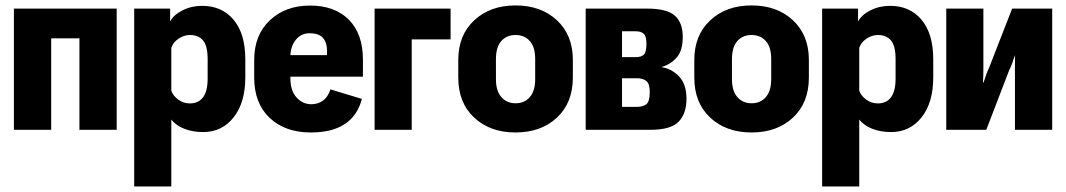

<svg xmlns="http://www.w3.org/2000/svg" viewBox="-20 -478 3926 707"><path d="M31.2 -446.3V0H168.5V-336.9H272.5V0H409.7V-446.3Z M474.1 208.5H610.8V-37.6Q628.4 -15.6 658.9 -3.7Q689.5 8.3 728 8.3Q797.4 8.3 840.3 -45.9Q883.3 -100.1 883.3 -193.4V-259.3Q883.3 -354 840.1 -405.3Q796.9 -456.5 724.6 -456.5Q685.1 -456.5 652.6 -440.2Q620.1 -423.8 607.4 -400.4H606.4V-446.3H474.1ZM610.8 -301.8Q617.2 -321.8 637.2 -335.4Q657.2 -349.1 679.7 -349.1Q710.9 -349.1 727.8 -328.9Q744.6 -308.6 744.6 -260.7V-188Q744.6 -142.6 727.8 -119.9Q710.9 -97.2 678.7 -97.2Q656.2 -97.2 637 -110.8Q617.7 -124.5 610.8 -144Z M916 -192.9Q916 -97.7 972.9 -43.9Q1029.8 9.8 1125 9.8Q1203.1 9.8 1250 -21.5Q1296.9 -52.7 1312.5 -113.8L1196.8 -148.9Q1187.5 -120.6 1169.2 -107.4Q1150.9 -94.2 1126 -94.2Q1094.7 -94.2 1072 -119.1Q1049.3 -144 1049.3 -189.9V-269.5Q1049.3 -306.2 1068.8 -330.8Q1088.4 -355.5 1119.6 -355.5Q1154.3 -355.5 1169.2 -338.4Q1184.1 -321.3 1184.1 -292V-274.9H990.2V-195.8H1316.4V-258.8Q1316.4 -353 1264.6 -405.3Q1212.9 -457.5 1121.6 -457.5Q1031.2 -457.5 973.6 -403.3Q916 -349.1 916 -256.8Z M1359.4 -446.3V0H1496.1V-333H1639.2V-446.3Z M1667.5 -192.4Q1667.5 -99.6 1726.1 -44.9Q1784.7 9.8 1878.4 9.8Q1972.2 9.8 2030.8 -44.9Q2089.4 -99.6 2089.4 -192.4V-257.3Q2089.4 -348.6 2030.8 -403.3Q1972.2 -458 1878.4 -458Q1785.2 -458 1726.3 -403.3Q1667.5 -348.6 1667.5 -257.3ZM1806.2 -260.7Q1806.2 -304.7 1825.9 -326.9Q1845.7 -349.1 1878.4 -349.1Q1911.1 -349.1 1930.9 -326.9Q1950.7 -304.7 1950.7 -260.7V-186.5Q1950.7 -143.1 1930.9 -120.4Q1911.1 -97.7 1878.4 -97.7Q1846.2 -97.7 1826.2 -120.4Q1806.2 -143.1 1806.2 -186.5Z M2136.7 0H2376Q2449.7 0 2478.8 -29.8Q2507.8 -59.6 2507.8 -114.3Q2507.8 -168 2480.5 -196.5Q2453.1 -225.1 2417 -230.5V-231.4Q2451.7 -242.2 2472.9 -267.6Q2494.1 -293 2494.1 -342.3Q2494.1 -395 2464.6 -420.7Q2435.1 -446.3 2363.3 -446.3H2136.7ZM2270.5 -267.6V-362.8H2320.8Q2341.3 -362.8 2350.8 -353.3Q2360.4 -343.8 2360.4 -316.9Q2360.4 -286.6 2351.1 -277.1Q2341.8 -267.6 2320.8 -267.6ZM2270.5 -84.5V-189.9H2325.7Q2347.2 -189.9 2360.1 -179.7Q2373 -169.4 2372.6 -136.7Q2372.1 -102.5 2359.1 -93.5Q2346.2 -84.5 2325.7 -84.5Z M2536.6 -192.4Q2536.6 -99.6 2595.2 -44.9Q2653.8 9.8 2747.6 9.8Q2841.3 9.8 2899.9 -44.9Q2958.5 -99.6 2958.5 -192.4V-257.3Q2958.5 -348.6 2899.9 -403.3Q2841.3 -458 2747.6 -458Q2654.3 -458 2595.5 -403.3Q2536.6 -348.6 2536.6 -257.3ZM2675.3 -260.7Q2675.3 -304.7 2695.1 -326.9Q2714.8 -349.1 2747.6 -349.1Q2780.3 -349.1 2800 -326.9Q2819.8 -304.7 2819.8 -260.7V-186.5Q2819.8 -143.1 2800 -120.4Q2780.3 -97.7 2747.6 -97.7Q2715.3 -97.7 2695.3 -120.4Q2675.3 -143.1 2675.3 -186.5Z M3007.3 208.5H3144V-37.6Q3161.6 -15.6 3192.1 -3.7Q3222.7 8.3 3261.2 8.3Q3330.6 8.3 3373.5 -45.9Q3416.5 -100.1 3416.5 -193.4V-259.3Q3416.5 -354 3373.3 -405.3Q3330.1 -456.5 3257.8 -456.5Q3218.3 -456.5 3185.8 -440.2Q3153.3 -423.8 3140.6 -400.4H3139.6V-446.3H3007.3ZM3144 -301.8Q3150.4 -321.8 3170.4 -335.4Q3190.4 -349.1 3212.9 -349.1Q3244.1 -349.1 3261 -328.9Q3277.8 -308.6 3277.8 -260.7V-188Q3277.8 -142.6 3261 -119.9Q3244.1 -97.2 3211.9 -97.2Q3189.5 -97.2 3170.2 -110.8Q3150.9 -124.5 3144 -144Z M3464.4 0H3611.8L3695.8 -218.8Q3706.1 -239.7 3708.5 -248.8Q3710.9 -257.8 3717.3 -273.4H3717.8Q3717.3 -256.8 3717.3 -245.6Q3717.3 -234.4 3717.3 -219.7V0H3854.5V-446.3H3707L3622.6 -230Q3612.8 -208.5 3610.1 -199Q3607.4 -189.5 3601.1 -173.3H3599.6Q3600.6 -189.9 3600.8 -201.4Q3601.1 -212.9 3601.1 -228V-446.3H3464.4Z"/></svg>

Font: Roboto Flex Super Cond Bold
Style: Regular
Weight: 700
Width: 3
Designer: Berlow after Robertson
Foundry: Google
Version: Version 3.000